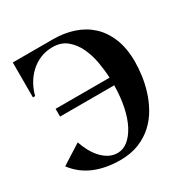

<svg xmlns="http://www.w3.org/2000/svg" viewBox="-160 -820 938 967"><g transform="rotate(-30 309.0 -336.5)"><path d="M113 -375H427Q425 -419 416.5 -467.5Q408 -516 388.5 -557Q369 -598 336.5 -625Q304 -652 254 -652Q215 -652 182 -638Q149 -624 123.5 -600Q98 -576 81 -545.5Q64 -515 56 -482H43V-685H277Q340 -685 395 -667Q450 -649 490.5 -612Q531 -575 554.5 -517.5Q578 -460 578 -382Q578 -347 572.5 -304Q567 -261 553.5 -217Q540 -173 517 -132Q494 -91 459.5 -59Q425 -27 377.5 -7.5Q330 12 268 12Q183 12 118 -15.5Q53 -43 10 -100L125 -173Q134 -146 148 -119.5Q162 -93 181 -72Q200 -51 223 -38.5Q246 -26 274 -26Q306 -26 333.5 -48Q361 -70 382 -109.5Q403 -149 415 -205Q427 -261 428 -330H113Z"/></g></svg>

Font: Bluu Next Cyrillic
Style: Bold
Weight: 700
Designer: Igor Stepanchenko
Foundry: Igor Stepanchenko
Version: Version 1.000